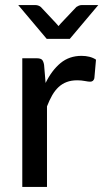

<svg xmlns="http://www.w3.org/2000/svg" viewBox="-20 -738 408 758"><path d="M160 -410.5Q184.5 -460.5 219 -489Q253.5 -517.5 302 -517.5Q318.5 -517.5 333.2 -513.8Q348 -510 359 -502.5L352.5 -429Q349 -415.5 336 -415.5Q329 -415.5 315 -418.2Q301 -421 285 -421Q261.5 -421 243.5 -414.2Q225.5 -407.5 211.2 -394.2Q197 -381 186 -361.8Q175 -342.5 165.5 -318V0H68V-508H124Q140 -508 145.8 -502.2Q151.5 -496.5 154 -482ZM368 -718 255.5 -584.5H164.5L52 -718H120Q126 -718 131.8 -715.8Q137.5 -713.5 141 -710.5L202 -645.5Q206.5 -641 211 -635Q215.5 -641 220 -645.5L281.5 -710.5Q285 -713 290.8 -715.5Q296.5 -718 302.5 -718Z"/></svg>

Font: LatoLatin Medium
Style: Regular
Weight: 500
Designer: Lukasz Dziedzic with Adam Twardoch and Botio Nikoltchev
Foundry: tyPoland Lukasz Dziedzic
Version: Version 2.015; 2015-08-06; http://www.latofonts.com/